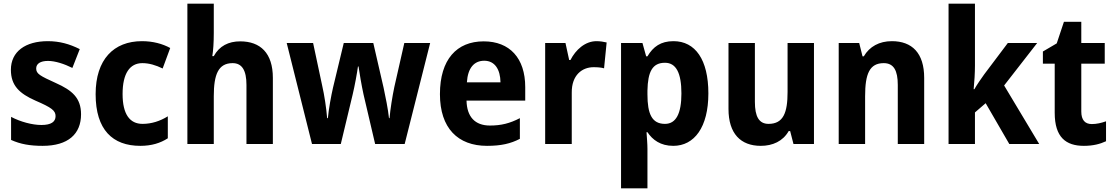

<svg xmlns="http://www.w3.org/2000/svg" viewBox="-20 -780 6034 1040"><path d="M419 -161C419 -250 370 -291 283 -330C197 -369 176 -380 176 -409C176 -435 199 -450 240 -450C279 -450 328 -434 372 -412L412 -514C356 -542 302 -557 239 -557C118 -557 39 -501 39 -402C39 -316 86 -273 172 -235C260 -197 281 -181 281 -151C281 -120 257 -103 204 -103C155 -103 91 -120 40 -147V-22C91 1 143 10 211 10C349 10 419 -54 419 -161Z M740 10C801 10 849 -5 889 -31V-150C847 -124 801 -109 752 -109C683 -109 644 -161 644 -271C644 -382 683 -438 751 -438C788 -438 824 -427 861 -409L902 -520C860 -543 808 -557 749 -557C596 -557 498 -458 498 -270C498 -77 590 10 740 10Z M1138 -601V-760H995V0H1138V-259C1138 -376 1162 -438 1240 -438C1291 -438 1315 -399 1315 -320V0H1458V-358C1458 -493 1390 -556 1281 -556C1218 -556 1168 -531 1138 -476H1130C1135 -506 1138 -549 1138 -601Z M1949 -269 2012 0H2172L2310 -547H2170L2116 -309C2105 -257 2094 -187 2090 -140H2087C2082 -189 2068 -257 2058 -304L2002 -547H1842L1784 -306C1774 -263 1760 -187 1756 -140H1752C1748 -192 1737 -265 1725 -317L1676 -547H1533L1670 0H1826L1890 -267C1902 -317 1914 -384 1919 -420H1922C1927 -386 1938 -319 1949 -269Z M2600 -556C2454 -556 2363 -458 2363 -270C2363 -86 2460 10 2618 10C2694 10 2746 -2 2796 -28V-140C2742 -112 2695 -100 2634 -100C2552 -100 2509 -148 2507 -235H2825V-308C2825 -465 2741 -556 2600 -556ZM2603 -451C2661 -451 2690 -403 2691 -334H2509C2514 -413 2549 -451 2603 -451Z M3211 -557C3149 -557 3098 -510 3070 -455H3063L3043 -547H2933V0H3077V-278C3076 -374 3134 -416 3195 -416C3220 -416 3238 -414 3252 -410L3266 -550C3250 -554 3229 -557 3211 -557Z M3628 -557C3559 -557 3518 -527 3487 -475H3480L3460 -547H3344V240H3487V27C3487 -1 3484 -33 3482 -64H3487C3515 -22 3558 10 3627 10C3741 10 3817 -91 3817 -274C3817 -457 3746 -557 3628 -557ZM3582 -440C3642 -440 3671 -385 3671 -274C3671 -165 3642 -109 3582 -109C3511 -109 3487 -163 3487 -269V-289C3489 -392 3514 -440 3582 -440Z M4389 -547H4246V-282C4246 -171 4224 -109 4143 -109C4091 -109 4069 -149 4069 -228V-547H3926V-190C3926 -56 3992 10 4101 10C4165 10 4221 -15 4252 -70H4260L4278 0H4389Z M4811 -557C4743 -557 4690 -528 4659 -475H4652L4634 -547H4523V0H4666V-259C4666 -380 4690 -438 4767 -438C4821 -438 4843 -398 4843 -320V0H4986V-358C4986 -493 4920 -557 4811 -557Z M5261 -425V-760H5118V0H5261V-171L5319 -221L5447 0H5609L5419 -317L5598 -547H5439L5311 -377C5295 -355 5271 -320 5258 -297H5254C5258 -336 5261 -386 5261 -425Z M5894 -108C5857 -108 5837 -130 5837 -176V-435H5964V-547H5837V-662H5743L5704 -545L5629 -501V-435H5693V-169C5693 -36 5754 10 5851 10C5901 10 5939 0 5971 -15V-123C5946 -114 5920 -108 5894 -108Z"/></svg>

Font: Noto Sans Lao Looped SemiCondensed
Style: Bold
Weight: 700
Width: 4
Designer: Mark Frömberg, Ben Mitchell
Foundry: The Fontpad Ltd
Version: Version 1.002